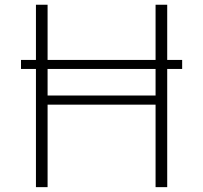

<svg xmlns="http://www.w3.org/2000/svg" viewBox="-20 -770 836 790"><path d="M66.4 -486.3V-523.4H127.9V-750.5H175.8V-523.4H620.1V-750.5H668V-523.4H729.5V-486.3H668V0H620.1V-339.4H175.8V0H127.9V-486.3ZM620.1 -486.3H175.8V-377H620.1Z"/></svg>

Font: Spartan MB Light
Style: Regular
Weight: 300
Designer: Matt Bailey, Mirko Velimirovic
Foundry: Matt Bailey
Version: Version 1.005